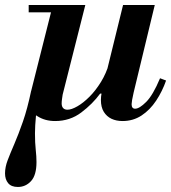

<svg xmlns="http://www.w3.org/2000/svg" viewBox="-67 -470 680 763"><path d="M152 11Q112 11 82 -8Q52 -27 52 -69Q52 -88 58 -113L143 -450H272L182 -94Q181 -87 179.5 -77Q178 -67 178 -59Q178 -47 184 -40.5Q190 -34 201 -34Q217 -34 240.5 -47.5Q264 -61 288.5 -85.5Q313 -110 334 -144Q355 -178 367 -219L338 -98H331Q301 -57 256 -23Q211 11 152 11ZM4 273Q-22 273 -34.5 258Q-47 243 -47 219Q-47 194 -36.5 166.5Q-26 139 -10 102Q6 65 24 13.5Q42 -38 57 -110L80 -11H76Q74 10 73 27.5Q72 45 72 60Q72 98 75 125Q78 152 78 174Q78 226 56.5 249.5Q35 273 4 273ZM47 -421V-450H217V-421ZM420 11Q395 11 376 2Q357 -7 345.5 -25.5Q334 -44 334 -73Q334 -86 337 -102Q340 -118 349 -153L422 -450H548L464 -102Q460 -85 458 -73Q456 -61 456 -56Q456 -38 470 -38Q487 -38 514 -65Q541 -92 569 -159L593 -150Q578 -107 553.5 -70Q529 -33 495.5 -11Q462 11 420 11Z"/></svg>

Font: Libre Bodoni SemiBold
Style: Italic
Weight: 600
Italic angle: -13°
Version: Version 2.003